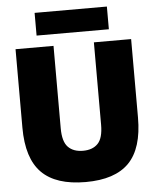

<svg xmlns="http://www.w3.org/2000/svg" viewBox="-61 -978 844 1040"><g transform="rotate(-5 361.0 -458.5)"><path d="M363 10Q201.5 10 124 -68Q46.5 -146 46.5 -313.5V-740H253V-292Q253 -219.5 281.8 -189.8Q310.5 -160 363 -160Q415.5 -160 444 -189.8Q472.5 -219.5 472.5 -292V-740H675V-313.5Q675 -146 598.8 -68Q522.5 10 363 10ZM166.5 -803.5V-927H559.5V-803.5Z"/></g></svg>

Font: Encode Sans SmCnd Black
Style: Regular
Weight: 900
Width: 4
Designer: Multiple Designers
Foundry: Impallari Type
Version: Version 3.002; ttfautohint (v1.8.3) -l 8 -r 50 -G 200 -x 14 